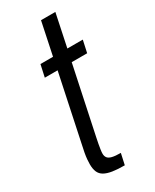

<svg xmlns="http://www.w3.org/2000/svg" viewBox="-174 -706 608 754"><g transform="rotate(-30 129.5 -329.0)"><path d="M155 0Q123 0 100.5 -3.5Q78 -7 64 -15Q50 -23 44 -37Q38 -51 38 -72Q38 -81 39 -93.5Q40 -106 43 -122.5Q46 -139 51 -161L113 -455H55L67 -510H124L155 -658H220L189 -510H259L247 -455H177L113 -152Q110 -138 107.5 -124.5Q105 -111 103.5 -100.5Q102 -90 102 -83Q102 -72 107.5 -64.5Q113 -57 127 -53.5Q141 -50 166 -50Z"/></g></svg>

Font: Saira ExtraCondensed
Style: Italic
Weight: 400
Width: 2
Italic angle: -12°
Designer: Hector Gatti with collaboration of the Omnibus-Type team
Foundry: Omnibus-Type
Version: Version 1.101